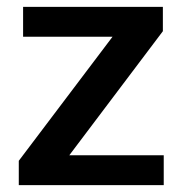

<svg xmlns="http://www.w3.org/2000/svg" viewBox="-20 -537 526 557"><path d="M34.5 0V-70.5L306.5 -430.5H47V-517H452.5V-446.5L181 -86.5H455V0Z"/></svg>

Font: Public Sans SemiBold
Style: Regular
Weight: 600
Designer: The Public Sans Project Authors: Dan O. Williams and USWDS (Libre Franklin designed by Pablo Impallari and Rodrigo Fuenz
Version: Version 1.007